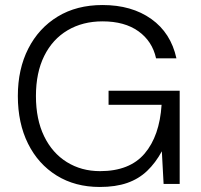

<svg xmlns="http://www.w3.org/2000/svg" viewBox="-20 -732 801 764"><path d="M377 12Q279 12 205.5 -33.5Q132 -79 91.5 -160.5Q51 -242 51 -350Q51 -457 92.5 -538.5Q134 -620 209.5 -666Q285 -712 388 -712Q504 -712 582 -656.5Q660 -601 682 -500H601Q586 -568 531 -607.5Q476 -647 388 -647Q309 -647 249 -611.5Q189 -576 156 -509.5Q123 -443 123 -350Q123 -257 155.5 -190Q188 -123 246 -87Q304 -51 378 -51Q496 -51 555.5 -121Q615 -191 623 -315H412V-371H695V0H631L624 -130Q599 -84 565.5 -52Q532 -20 486 -4Q440 12 377 12Z"/></svg>

Font: DM Sans 10pt Light
Style: Regular
Weight: 300
Version: Version 4.004;gftools[0.9.30]